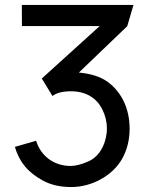

<svg xmlns="http://www.w3.org/2000/svg" viewBox="-20 -740 602 774"><path d="M493 -634.5 518 -720H68L68.5 -635H382L148.5 -423.5L191.5 -353C207.5 -365.5 232.5 -372 266 -372C326 -372 369 -346 393 -298C405 -273.5 411 -248 411 -221.5C411 -181 393 -115 337.5 -90C310 -77.5 285.5 -71 264.5 -71C200 -71 146 -108 125.5 -172.5L40 -148C57.5 -88 91.5 -45 154 -11.5C185.5 5.5 223 14 267.5 14C349 14 433.5 -30.5 473 -101C492.5 -136.5 502.5 -176.5 502.5 -221.5C502.5 -301.5 470.5 -368.5 414 -410C385.5 -430.5 347 -443 298 -447.5Z"/></svg>

Font: Eudonet Medium
Style: Regular
Weight: 500
Designer: Mikhail Sharanda
Foundry: Mikhail Sharanda
Version: Version 4.503;Glyphs 3.1.2 (3151)